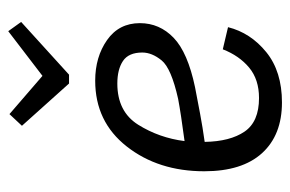

<svg xmlns="http://www.w3.org/2000/svg" viewBox="-142 -568 720 477"><g transform="rotate(-90 218.5 -330.0)"><path d="M249 -519 144 -636 173 -667 268 -585 379 -670 402 -638 271 -519ZM213 -47Q259 -47 288.5 -71.5Q318 -96 334 -137L389 -124Q375 -68 327 -29Q279 10 202 10Q121 10 76 -39.5Q31 -89 31 -183Q31 -297 92.5 -375.5Q154 -454 256 -454Q315 -454 357 -424.5Q399 -395 399 -343Q399 -294 362.5 -259Q326 -224 240 -206Q209 -200 174.5 -193.5Q140 -187 104 -182Q105 -119 129.5 -83Q154 -47 213 -47ZM211 -248Q287 -265 306.5 -289Q326 -313 326 -337Q326 -371 305 -385Q284 -399 249 -399Q179 -399 146.5 -347Q114 -295 106 -232Q174 -241 211 -248Z"/></g></svg>

Font: Zilla Slab Regular
Style: Italic
Weight: 400
Italic angle: -6°
Designer: Typotheque.com
Foundry: Typotheque type foundry
Version: Version 1.1; 2017; ttfautohint (v1.6)